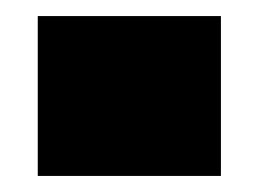

<svg xmlns="http://www.w3.org/2000/svg" viewBox="-20 -219 322 239"><path d="M27 0V-199H255V0Z"/></svg>

Font: Titillium Web
Style: Black
Weight: 900
Version: Version 1.001;PS 35.000;hotconv 1.0.70;makeotf.lib2.5.55311